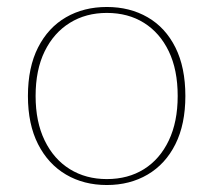

<svg xmlns="http://www.w3.org/2000/svg" viewBox="-20 -520 611 550"><path d="M286 10Q220 10 169 -20Q118 -50 89 -107Q60 -164 60 -245Q60 -327 89 -384Q118 -441 169 -470.5Q220 -500 286 -500Q352 -500 403 -470.5Q454 -441 482.5 -384Q511 -327 511 -245Q511 -164 482.5 -107Q454 -50 403 -20Q352 10 286 10ZM286 -7Q347 -7 392.5 -35.5Q438 -64 463.5 -117.5Q489 -171 489 -245Q489 -320 463.5 -373Q438 -426 392.5 -454.5Q347 -483 286 -483Q226 -483 180 -454.5Q134 -426 108 -373Q82 -320 82 -245Q82 -171 108 -117.5Q134 -64 180 -35.5Q226 -7 286 -7Z"/></svg>

Font: Montagu Slab 144pt Thin
Style: Regular
Weight: 250
Version: Version 1.000